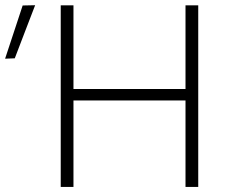

<svg xmlns="http://www.w3.org/2000/svg" viewBox="-84 -734 903 754"><path d="M154.5 0V-713H204.5V-384.5H644.5V-713H694.5V0H644.5V-339.5H204.5V0ZM-64 -503.5Q-46.5 -556.5 -29.2 -608.8Q-12 -661 5 -712.5L54 -713.5Q33.5 -661 13.8 -609Q-6 -557 -26 -505Z"/></svg>

Font: Commissioner ExtraLight
Style: Regular
Weight: 200
Designer: Kostas Bartsokas
Foundry: Kostas Bartsokas
Version: Version 1.000; ttfautohint (v1.8.3)